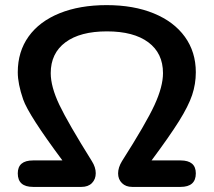

<svg xmlns="http://www.w3.org/2000/svg" viewBox="-20 -734 839 754"><path d="M689 -104Q749 -104 749 -53.2Q749 0 689 0H499Q474.1 0 459 -14.9Q443.8 -29.8 443.8 -53Q443.8 -76.2 459 -101.1Q553.2 -249 586.7 -321.5Q620.1 -394 620.1 -446.8Q620.1 -524.9 562.5 -567.9Q504.9 -610.8 399.9 -610.8Q294.9 -610.8 237.1 -567.9Q179.2 -524.9 179.2 -446.8Q179.2 -393.6 213.1 -322.3Q247.1 -251 340.8 -101.1Q356 -77.1 356 -53.7Q356 -30.3 341.1 -15.1Q326.2 0 299.8 0H109.9Q49.8 0 49.8 -53.2Q49.8 -104 109.9 -104H225.1Q92.3 -282.2 71 -343.5Q49.8 -404.8 49.8 -450.2Q49.8 -531.2 92.3 -590.6Q134.8 -649.9 213.9 -681.9Q293 -713.9 398.9 -713.9Q504.9 -713.9 584 -681.4Q663.1 -648.9 706.1 -589.4Q749 -529.8 749 -450.2Q749 -404.3 734.6 -361.1Q720.2 -317.9 683.1 -258.5Q646 -199.2 575.2 -104Z"/></svg>

Font: Nunito-Bold
Style: Bold
Weight: 700
Designer: Vernon Adams
Foundry: newtypography
Version: Version 3.000